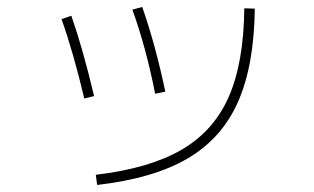

<svg xmlns="http://www.w3.org/2000/svg" viewBox="-20 -560 904 553"><path d="M683.6 -536.1 713.9 -535.2Q711.9 -371.1 665.3 -266.1Q618.7 -161.1 520.3 -103.5Q421.9 -45.9 259.8 -27.3L255.9 -56.6Q409.7 -74.7 502.4 -128.4Q595.2 -182.1 638.7 -280.8Q682.1 -379.4 683.6 -536.1ZM157.2 -504.9 185.5 -514.6Q219.2 -418 251 -283.2L222.7 -276.4Q190.9 -410.6 157.2 -504.9ZM361.3 -532.2 389.6 -540Q428.2 -429.7 456.1 -295.9L426.8 -290Q401.4 -420.4 361.3 -532.2Z"/></svg>

Font: Pretendard GOV Thin
Style: Regular
Weight: 100
Designer: Base glyphs from Inter by Rasmus Andersson; Hangeul glyphs from Noto Sans CJK(Source Han Sans) by Jang Soo-young and Kan
Foundry: Kil Hyung-jin
Version: Version 1.309